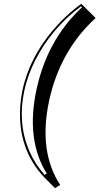

<svg xmlns="http://www.w3.org/2000/svg" viewBox="-20 -727 522 1008"><path d="M97.7 -252Q139.2 -446.3 295.4 -609.9Q348.1 -664.6 406.2 -707L425.3 -689L481.9 -632.3Q293.9 -460.4 237.3 -195.3Q181.6 68.8 295.9 243.7L269 260.7L212.4 204.1Q71.3 54.2 86.4 -169.9Q89.4 -212.4 97.7 -252ZM107.4 -250Q71.3 -80.6 133.8 65.9Q164.1 135.3 214.4 190.9L225.6 184.1Q115.7 8.8 170.9 -253.9Q225.1 -508.3 397.5 -676.3Q404.3 -683.1 410.6 -689L405.3 -693.8Q251.5 -579.6 165.5 -411.6Q124.5 -331.1 107.4 -250Z"/></svg>

Font: Linux Biolinum Shadow O
Style: Italic
Weight: 400
Italic angle: -12°
Designer: Philipp H. Poll
Foundry: Philipp H. Poll
Version: Version 0.6.2